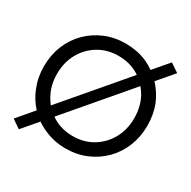

<svg xmlns="http://www.w3.org/2000/svg" viewBox="-174 -921 1139 1142"><g transform="rotate(30 395.0 -350.0)"><path d="M40 -350Q40 -427 66.5 -492.5Q93 -558 141 -606.5Q189 -655 254 -682.5Q319 -710 395 -710Q472 -710 537 -683Q571 -668 600 -647L688 -750L747 -710L654 -601Q698 -554 724 -493Q750 -427 750 -350Q750 -274 723.5 -208Q697 -142 649 -93.5Q601 -45 536.5 -17.5Q472 10 395 10Q319 10 254 -18Q218 -33 187 -54L98 50L40 10L134 -101Q91 -147 67 -208Q40 -274 40 -350ZM130 -350Q130 -271 165 -209Q177 -187 192 -168L544 -581Q538 -585 532 -589Q472 -625 395 -625Q319 -625 259 -589Q199 -553 164.5 -491Q130 -429 130 -350ZM244 -121Q251 -116 259 -111Q319 -75 395 -75Q472 -75 531.5 -111Q591 -147 625.5 -209Q660 -271 660 -350Q660 -429 626 -491Q613 -514 596 -534Z"/></g></svg>

Font: Jost
Style: Regular
Weight: 400
Version: Version 3.710